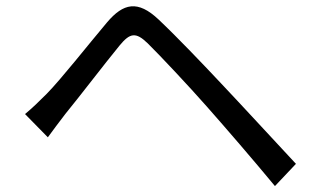

<svg xmlns="http://www.w3.org/2000/svg" viewBox="-20 -655 1040 628"><path d="M61.9 -281.9 136.5 -205.9C151.9 -226.4 173.8 -257.1 194.2 -282.9C239.5 -338.1 323.2 -447.8 371 -506C405.2 -547.6 424.1 -551 462.9 -513.5C505 -472.1 597.7 -373.1 655.5 -307.6C720.1 -234.5 808.2 -132.3 879.3 -46.4L948 -119.1C871 -201.7 771.3 -310.2 703.7 -381.6C645.1 -444 559.5 -533.8 498.8 -591.1C430.5 -655.6 383.4 -644.6 330.1 -581.8C267.3 -507.4 180.2 -396.3 132.6 -348C106.3 -321.7 87.8 -303.6 61.9 -281.9Z"/></svg>

Font: Source Han Sans JP VF
Style: Regular
Weight: 250
Designer: Ryoko NISHIZUKA 西塚涼子 (kana, bopomofo & ideographs); Paul D. Hunt (Latin, Greek & Cyrillic); Sandoll Communications 산돌커뮤니
Foundry: Adobe
Version: Version 2.004;hotconv 1.0.118;makeotfexe 2.5.65603